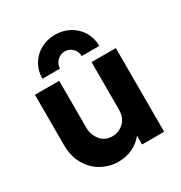

<svg xmlns="http://www.w3.org/2000/svg" viewBox="-148 -706 782 828"><g transform="rotate(-30 243.0 -292.0)"><path d="M206.9 13.9Q163.2 13.9 124.3 -7.3Q85.4 -28.5 61.5 -69.1Q37.5 -109.7 37.5 -167.4V-416.7H158.3V-183.3Q158.3 -148.6 179.5 -121.5Q200.7 -94.4 238.9 -94.4Q270.1 -94.4 294.8 -117Q319.4 -139.6 319.4 -181.9V-416.7H440.3V0H330.6V-43.8Q308.3 -16 276 -1Q243.8 13.9 206.9 13.9ZM100 -460.4Q100 -500 118.7 -531.2Q137.5 -562.5 169.8 -580.2Q202.1 -597.9 241.7 -597.9Q281.2 -597.9 313.5 -579.9Q345.8 -561.8 364.6 -530.6Q383.3 -499.3 383.3 -460.4H295.8Q295.8 -482.6 279.9 -498.6Q263.9 -514.6 241.7 -514.6Q220.1 -514.6 203.8 -498.6Q187.5 -482.6 187.5 -460.4Z"/></g></svg>

Font: co2trust
Style: Bold
Weight: 700
Designer: Kristian Moeller
Foundry: Dicotype
Version: Version 1.000